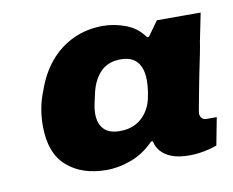

<svg xmlns="http://www.w3.org/2000/svg" viewBox="-52 -764 609 501"><g transform="rotate(-10 253.0 -514.0)"><path d="M194 -328Q128 -328 88.5 -363Q49 -398 49 -470Q49 -495 53.5 -518Q58 -541 66 -560Q81 -604 107 -635Q133 -666 169 -683Q205 -700 248 -700Q279 -700 309 -688.5Q339 -677 357 -651H362L390 -690H506L491 -616Q489 -602 484.5 -580Q480 -558 475 -534Q470 -510 466 -487.5Q462 -465 459 -450Q456 -435 456 -432Q456 -424 460.5 -419Q465 -414 473 -414H500L486 -341Q473 -336 453 -332Q433 -328 412 -328Q385 -328 366.5 -335Q348 -342 337 -355Q333 -360 329.5 -366.5Q326 -373 325 -381H320Q293 -353 259.5 -340.5Q226 -328 194 -328ZM245 -422Q270 -422 287.5 -431.5Q305 -441 316 -457Q327 -473 331 -491Q335 -509 336 -521Q337 -533 337 -541Q337 -562 330.5 -576.5Q324 -591 311.5 -598.5Q299 -606 279 -606Q246 -606 226.5 -586.5Q207 -567 199 -535Q194 -514 191.5 -501.5Q189 -489 189 -478Q189 -451 203 -436.5Q217 -422 245 -422Z"/></g></svg>

Font: Archivo SemiExpanded Black
Style: Italic
Weight: 900
Width: 6
Italic angle: -10°
Designer: Hector Gatti
Foundry: Omnibus-Type
Version: Version 2.001